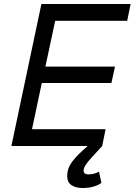

<svg xmlns="http://www.w3.org/2000/svg" viewBox="-20 -730 673 960"><path d="M37 0 187 -710H633L616 -626H256L207 -397H555L537 -315H189L140 -84H508L491 0ZM394 210Q358 210 337 195.5Q316 181 316 150Q316 114 336.5 84.5Q357 55 394 22L438 -18L491 0L436 60Q398 101 398 122Q398 142 422 142Q452 142 475 128L487 184Q474 195 449 202.5Q424 210 394 210Z"/></svg>

Font: Geist Regular
Style: Italic
Weight: 400
Italic angle: -12°
Designer: Basement.studio, Andrés Briganti, Mateo Zaragoza
Foundry: Basement.studio, Vercel, Andrés Briganti, Guido Ferreyra, Mateo Zaragoza
Version: Version 1.500; ttfautohint (v1.8.4.7-5d5b)